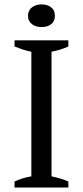

<svg xmlns="http://www.w3.org/2000/svg" viewBox="-20 -844 373 864"><path d="M287.6 0H45.4V-27.3Q64 -35.6 82.5 -41.5Q101.1 -47.4 121.1 -50.3V-611.3Q102.1 -614.7 83.5 -620.8Q64.9 -627 45.4 -634.8V-662.6H287.6V-634.8Q270.5 -627 250.5 -620.8Q230.5 -614.7 211.9 -611.3V-50.3Q231.9 -46.4 251.5 -40.5Q271 -34.7 287.6 -27.3ZM106 -772.9Q106 -785.2 110.8 -794.9Q115.7 -804.7 124 -811Q132.3 -817.4 143.6 -820.8Q154.8 -824.2 167.5 -824.2Q193.4 -824.2 210.2 -811Q227.1 -797.9 227.1 -772.9Q227.1 -748 210.2 -735.1Q193.4 -722.2 167.5 -722.2Q154.8 -722.2 143.6 -725.3Q132.3 -728.5 124 -735.1Q115.7 -741.7 110.8 -751Q106 -760.3 106 -772.9Z"/></svg>

Font: PT Astra Serif
Style: Regular
Weight: 400
Designer: A.Korolkova, I. Chaeva
Foundry: ParaType Ltd
Version: Version 1.002